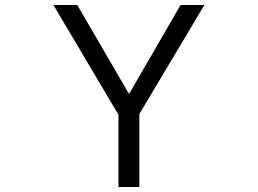

<svg xmlns="http://www.w3.org/2000/svg" viewBox="-20 -753 1040 773"><path d="M541 0H457V-291L195 -733H291L498 -377H501L707 -733H803L541 -294Z"/></svg>

Font: IBM Plex Sans JP
Style: Regular
Weight: 400
Designer: Mike Abbink; Paul van der Laan; Pieter van Rosmalen; Wujin Sim; Yejin Wi; Jinhee Kim; Boomi Park; Yona Kim; Kichan Ma
Foundry: Sandoll Inc.
Version: Version 1.000